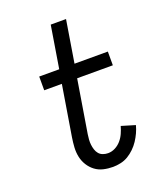

<svg xmlns="http://www.w3.org/2000/svg" viewBox="-138 -824 775 920"><g transform="rotate(-20 250.0 -363.5)"><path d="M279 8Q254 8 230.5 2.5Q207 -3 188.5 -17Q170 -31 157.5 -51Q145 -71 140 -94.5Q135 -118 136.5 -143Q138 -168 142 -193L184 -450H94V-520H196L231 -735H309L274 -520H444V-450H262L218 -181Q216 -168 215 -154.5Q214 -141 215.5 -128Q217 -115 221 -102.5Q225 -90 233 -80.5Q241 -71 253.5 -66.5Q266 -62 279 -62Q298 -62 315.5 -71Q333 -80 346 -95Q359 -110 367 -128Q375 -146 380 -164L450 -143Q445 -124 436.5 -105.5Q428 -87 416.5 -69.5Q405 -52 389.5 -37Q374 -22 356.5 -11.5Q339 -1 318.5 3.5Q298 8 279 8Z"/></g></svg>

Font: Iosevka Algr
Style: Italic
Weight: 400
Italic angle: -9°
Monospace: yes
Designer: Belleve Invis
Foundry: Belleve Invis
Version: Version 26.0.2; ttfautohint (v1.8.3)